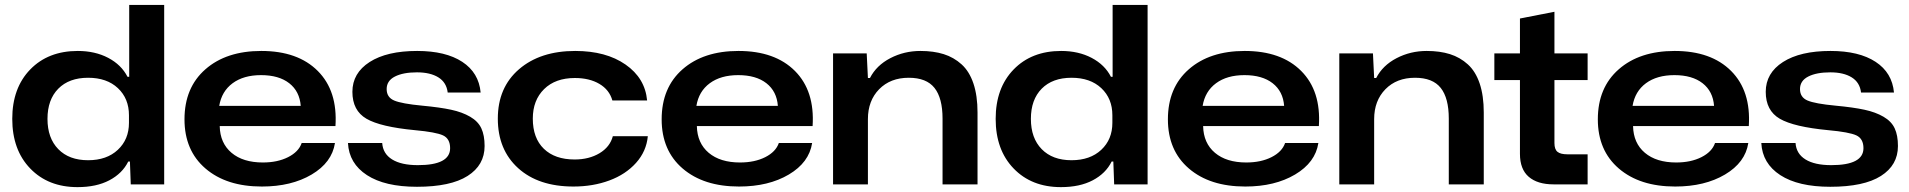

<svg xmlns="http://www.w3.org/2000/svg" viewBox="-20 -749 7756 780"><path d="M294.9 11.2Q175.8 11.2 102.8 -64.5Q29.8 -140.1 29.8 -266.1Q29.8 -391.6 102.8 -466.8Q175.8 -542 295.9 -542Q366.2 -542 419.7 -513.9Q473.1 -485.8 498 -437H504.9V-729H647V0H511.2L507.8 -92.8H501Q477.1 -44.4 424.3 -16.6Q371.6 11.2 294.9 11.2ZM337.9 -98.1Q413.6 -98.1 458.7 -140.4Q503.9 -182.6 503.9 -250V-280.8Q503.9 -348.6 459 -390.9Q414.1 -433.1 337.9 -433.1Q260.7 -433.1 216.8 -388.7Q172.9 -344.2 172.9 -266.1Q172.9 -188 216.8 -143.1Q260.7 -98.1 337.9 -98.1Z M1043.9 8.8Q899.9 8.8 814.7 -64.5Q729.5 -137.7 729.5 -264.2Q729.5 -393.1 814.5 -467.5Q899.4 -542 1041.5 -542Q1189.9 -542 1271 -460.7Q1352.1 -379.4 1342.8 -236.8H872.6Q874 -167.5 920.7 -128.2Q967.3 -88.9 1047.9 -88.9Q1107.4 -88.9 1150.4 -110.6Q1193.4 -132.3 1205.6 -168H1340.8Q1328.6 -88.9 1246.1 -40Q1163.6 8.8 1043.9 8.8ZM870.6 -318.8H1201.7Q1197.3 -377.9 1155 -410.9Q1112.8 -443.8 1040.5 -443.8Q969.7 -443.8 925 -410.9Q880.4 -377.9 870.6 -318.8Z M1673.8 9.8Q1543.5 9.8 1470.7 -37.6Q1397.9 -85 1393.6 -168H1532.7Q1535.6 -124.5 1573 -101.3Q1610.4 -78.1 1677.7 -78.1Q1808.6 -78.1 1808.6 -147Q1808.6 -185.5 1779.8 -199Q1751 -212.4 1665.5 -220.2Q1525.9 -233.4 1468.8 -266.6Q1411.6 -299.8 1411.6 -376Q1411.6 -452.1 1481.7 -497.1Q1551.8 -542 1674.8 -542Q1790.5 -542 1857.9 -497.8Q1925.3 -453.6 1932.6 -373H1798.8Q1793.9 -414.1 1761 -434.6Q1728 -455.1 1673.8 -455.1Q1617.7 -455.1 1584.2 -438Q1550.8 -420.9 1550.8 -387.2Q1550.8 -353.5 1581.5 -340.6Q1612.3 -327.6 1694.8 -319.8Q1767.6 -313 1812.7 -303.2Q1857.9 -293.5 1890.1 -274.7Q1922.4 -255.9 1935.5 -227.5Q1948.7 -199.2 1948.7 -155.8Q1948.7 -78.1 1879.6 -34.2Q1810.5 9.8 1673.8 9.8Z M2309.6 8.8Q2167.5 8.8 2085 -65.9Q2002.4 -140.6 2002.4 -267.1Q2002.4 -393.6 2088.6 -467.8Q2174.8 -542 2316.9 -542Q2441.9 -542 2521.2 -486.8Q2600.6 -431.6 2608.9 -340.8H2467.8Q2455.6 -384.3 2415 -408.2Q2374.5 -432.1 2315.4 -432.1Q2236.3 -432.1 2190.4 -387Q2144.5 -341.8 2144.5 -267.1Q2144.5 -188 2189.5 -144.5Q2234.4 -101.1 2314.5 -101.1Q2373 -101.1 2415.5 -126.5Q2458 -151.9 2469.7 -195.8H2611.8Q2606 -134.3 2564 -87.4Q2522 -40.5 2455.6 -15.9Q2389.2 8.8 2309.6 8.8Z M2982.4 8.8Q2838.4 8.8 2753.2 -64.5Q2668 -137.7 2668 -264.2Q2668 -393.1 2752.9 -467.5Q2837.9 -542 2980 -542Q3128.4 -542 3209.5 -460.7Q3290.5 -379.4 3281.2 -236.8H2811Q2812.5 -167.5 2859.1 -128.2Q2905.8 -88.9 2986.3 -88.9Q3045.9 -88.9 3088.9 -110.6Q3131.8 -132.3 3144 -168H3279.3Q3267.1 -88.9 3184.6 -40Q3102.1 8.8 2982.4 8.8ZM2809.1 -318.8H3140.1Q3135.7 -377.9 3093.5 -410.9Q3051.3 -443.8 2979 -443.8Q2908.2 -443.8 2863.5 -410.9Q2818.8 -377.9 2809.1 -318.8Z M3364.3 0V-532.2H3501L3505.9 -432.1H3514.2Q3540.5 -483.4 3596.9 -512.7Q3653.3 -542 3719.2 -542Q3772.5 -542 3813.7 -529.1Q3855 -516.1 3886.5 -487.5Q3918 -459 3934.6 -409.7Q3951.2 -360.4 3951.2 -292V0H3809.1V-267.1Q3809.1 -350.6 3776.4 -391.8Q3743.7 -433.1 3671.9 -433.1Q3597.2 -433.1 3551.5 -386.5Q3505.9 -339.8 3505.9 -265.1V0Z M4290 11.2Q4170.9 11.2 4097.9 -64.5Q4024.9 -140.1 4024.9 -266.1Q4024.9 -391.6 4097.9 -466.8Q4170.9 -542 4291 -542Q4361.3 -542 4414.8 -513.9Q4468.3 -485.8 4493.2 -437H4500V-729H4642.1V0H4506.3L4502.9 -92.8H4496.1Q4472.2 -44.4 4419.4 -16.6Q4366.7 11.2 4290 11.2ZM4333 -98.1Q4408.7 -98.1 4453.9 -140.4Q4499 -182.6 4499 -250V-280.8Q4499 -348.6 4454.1 -390.9Q4409.2 -433.1 4333 -433.1Q4255.9 -433.1 4211.9 -388.7Q4168 -344.2 4168 -266.1Q4168 -188 4211.9 -143.1Q4255.9 -98.1 4333 -98.1Z M5039.1 8.8Q4895 8.8 4809.8 -64.5Q4724.6 -137.7 4724.6 -264.2Q4724.6 -393.1 4809.6 -467.5Q4894.5 -542 5036.6 -542Q5185.1 -542 5266.1 -460.7Q5347.2 -379.4 5337.9 -236.8H4867.7Q4869.1 -167.5 4915.8 -128.2Q4962.4 -88.9 5043 -88.9Q5102.5 -88.9 5145.5 -110.6Q5188.5 -132.3 5200.7 -168H5335.9Q5323.7 -88.9 5241.2 -40Q5158.7 8.8 5039.1 8.8ZM4865.7 -318.8H5196.8Q5192.4 -377.9 5150.1 -410.9Q5107.9 -443.8 5035.6 -443.8Q4964.8 -443.8 4920.2 -410.9Q4875.5 -377.9 4865.7 -318.8Z M5420.9 0V-532.2H5557.6L5562.5 -432.1H5570.8Q5597.2 -483.4 5653.6 -512.7Q5710 -542 5775.9 -542Q5829.1 -542 5870.4 -529.1Q5911.6 -516.1 5943.1 -487.5Q5974.6 -459 5991.2 -409.7Q6007.8 -360.4 6007.8 -292V0H5865.7V-267.1Q5865.7 -350.6 5833 -391.8Q5800.3 -433.1 5728.5 -433.1Q5653.8 -433.1 5608.2 -386.5Q5562.5 -339.8 5562.5 -265.1V0Z M6291.5 0Q6226.1 0 6190.4 -30.8Q6154.8 -61.5 6154.8 -124V-423.8H6050.8V-532.2H6154.8V-673.8L6294.9 -701.2V-532.2H6429.7V-423.8H6294.9V-168Q6294.9 -142.1 6307.4 -132.1Q6319.8 -122.1 6347.7 -122.1H6429.7V0Z M6785.6 8.8Q6641.6 8.8 6556.4 -64.5Q6471.2 -137.7 6471.2 -264.2Q6471.2 -393.1 6556.2 -467.5Q6641.1 -542 6783.2 -542Q6931.6 -542 7012.7 -460.7Q7093.8 -379.4 7084.5 -236.8H6614.3Q6615.7 -167.5 6662.4 -128.2Q6709 -88.9 6789.6 -88.9Q6849.1 -88.9 6892.1 -110.6Q6935.1 -132.3 6947.3 -168H7082.5Q7070.3 -88.9 6987.8 -40Q6905.3 8.8 6785.6 8.8ZM6612.3 -318.8H6943.4Q6939 -377.9 6896.7 -410.9Q6854.5 -443.8 6782.2 -443.8Q6711.4 -443.8 6666.7 -410.9Q6622.1 -377.9 6612.3 -318.8Z M7415.5 9.8Q7285.2 9.8 7212.4 -37.6Q7139.6 -85 7135.3 -168H7274.4Q7277.3 -124.5 7314.7 -101.3Q7352.1 -78.1 7419.4 -78.1Q7550.3 -78.1 7550.3 -147Q7550.3 -185.5 7521.5 -199Q7492.7 -212.4 7407.2 -220.2Q7267.6 -233.4 7210.4 -266.6Q7153.3 -299.8 7153.3 -376Q7153.3 -452.1 7223.4 -497.1Q7293.5 -542 7416.5 -542Q7532.2 -542 7599.6 -497.8Q7667 -453.6 7674.3 -373H7540.5Q7535.6 -414.1 7502.7 -434.6Q7469.7 -455.1 7415.5 -455.1Q7359.4 -455.1 7325.9 -438Q7292.5 -420.9 7292.5 -387.2Q7292.5 -353.5 7323.2 -340.6Q7354 -327.6 7436.5 -319.8Q7509.3 -313 7554.4 -303.2Q7599.6 -293.5 7631.8 -274.7Q7664.1 -255.9 7677.2 -227.5Q7690.4 -199.2 7690.4 -155.8Q7690.4 -78.1 7621.3 -34.2Q7552.2 9.8 7415.5 9.8Z"/></svg>

Font: Lumene Sans Expanded
Style: Bold
Weight: 600
Width: 7
Designer: Deni Anggara
Version: Version 1.003;Glyphs 3.1.2 (3151)